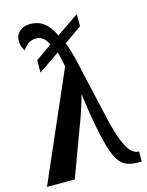

<svg xmlns="http://www.w3.org/2000/svg" viewBox="-117 -842 702 914"><g transform="rotate(-15 234.0 -385.0)"><path d="M231 -532Q227 -554 222.5 -572.5Q218 -591 214 -605L110 -534V-594L190 -651Q177 -677 163 -686.5Q149 -696 132 -696Q106 -696 90 -683Q74 -670 65 -655Q60 -663 54.5 -675.5Q49 -688 49 -705Q49 -735 70 -752.5Q91 -770 122 -770Q160 -770 188.5 -749Q217 -728 238 -682L349 -758V-698L262 -637Q279 -594 291 -541L360 -237Q378 -161 395.5 -120.5Q413 -80 429.5 -65Q446 -50 462 -50H466V0H448Q414 0 390.5 -10Q367 -20 350 -47.5Q333 -75 319 -127Q306 -176 296.5 -227.5Q287 -279 281 -320Q275 -361 273 -379H270Q267 -364 259 -338.5Q251 -313 241.5 -285Q232 -257 223 -235L136 0H-1Z"/></g></svg>

Font: Noto Serif ExtraCondensed
Style: Bold
Weight: 700
Width: 2
Designer: Monotype Design Team
Foundry: Monotype Imaging Inc.
Version: Version 2.014; ttfautohint (v1.8.4.7-5d5b)